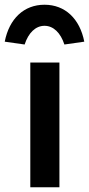

<svg xmlns="http://www.w3.org/2000/svg" viewBox="-60 -791 376 811"><path d="M68 0H191V-527H68ZM-40 -615 44 -603C60 -652 90 -682 128 -682C166 -682 196 -652 212 -603L296 -615C277 -712 215 -771 128 -771C41 -771 -21 -712 -40 -615Z"/></svg>

Font: Easer Grotesk Medium
Style: Regular
Weight: 500
Designer: Boardeaser, Bonnie Shaver-Troup, Thomas Jockin
Foundry: Lexend
Version: Version 1.001;Glyphs 3.1.2 (3151)